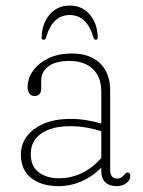

<svg xmlns="http://www.w3.org/2000/svg" viewBox="-20 -640 501 671"><path d="M53 -100Q53 -154 100 -189.2Q147 -224.5 227 -224.5Q253.5 -224.5 282 -220Q310.5 -215.5 334 -208V-318.5Q334 -371.5 304.2 -399.2Q274.5 -427 223 -427Q173 -427 148.5 -407.5Q124 -388 124 -359.5V-331.5Q124 -304.5 100 -304.5Q89 -304.5 82.8 -313.2Q76.5 -322 76.5 -335Q76.5 -366 95.5 -392.8Q114.5 -419.5 149 -436.2Q183.5 -453 231.5 -453Q295 -453 330 -418.5Q365 -384 365 -324.5V-46Q365 -16 390 -16Q404.5 -16 412.5 -27.5Q415.5 -31 418.5 -34Q421.5 -37 425.5 -37Q435.5 -37 435.5 -25Q435.5 -11 422 -0.2Q408.5 10.5 387.5 10.5Q362.5 10.5 348.2 -2.8Q334 -16 334 -43V-54Q303.5 -23 265 -6.2Q226.5 10.5 183.5 10.5Q125.5 10.5 89.2 -17.8Q53 -46 53 -100ZM87.5 -102Q87.5 -58.5 115.5 -37.8Q143.5 -17 185 -17Q270.5 -17 334 -87.5V-181.5Q310 -189 282.8 -194Q255.5 -199 225.5 -199Q162 -199 124.8 -173.8Q87.5 -148.5 87.5 -102ZM223.5 -587.5Q163.5 -587.5 141 -509Q138.5 -501 132.5 -501Q125.5 -501 125.5 -509.5Q127 -558.5 153.8 -589.5Q180.5 -620.5 223.5 -620.5Q266.5 -620.5 293.5 -589.5Q320.5 -558.5 321.5 -509.5Q321.5 -501 314.5 -501Q309.5 -501 306.5 -509Q284 -587.5 223.5 -587.5Z"/></svg>

Font: Fraunces 72pt SuperSoft Thin
Style: Regular
Weight: 100
Version: Version 1.000;[b76b70a41]